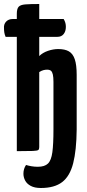

<svg xmlns="http://www.w3.org/2000/svg" viewBox="-47 -755 437 959"><path d="M157 184Q126 184 106.5 173.5Q87 163 78.5 146.5Q70 130 70 113Q70 88 83 69Q96 73 111 75.5Q126 78 142 78Q176 78 192.5 62Q209 46 214.5 5.5Q220 -35 220 -109V-346Q220 -369 217 -382.5Q214 -396 207.5 -401.5Q201 -407 188 -407Q179 -407 169.5 -404.5Q160 -402 149 -395V-20Q149 -10 144.5 -6Q140 -2 116.5 -1Q93 0 37 0V-571H-19Q-24 -583 -25.5 -593Q-27 -603 -27 -613Q-29 -634 -16.5 -647Q-4 -660 16 -660H37V-686Q37 -711 46 -721Q55 -731 79 -733Q103 -735 149 -735V-660H271Q277 -650 279.5 -640.5Q282 -631 282 -621Q282 -599 271 -585Q260 -571 240 -571H149V-475Q166 -492 192.5 -501Q219 -510 244 -510Q277 -510 297 -498.5Q317 -487 326.5 -459Q336 -431 336 -381V-108Q335 -4 318.5 60.5Q302 125 263.5 154.5Q225 184 157 184Z"/></svg>

Font: Yanone Kaffeesatz
Style: Bold
Weight: 700
Designer: Yanone (Cyrillic: Daniel Pouzeot, Huerta Tipografica, and Cyreal)
Foundry: Yanone
Version: Version 2.003